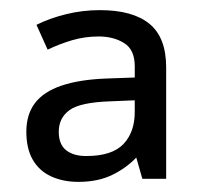

<svg xmlns="http://www.w3.org/2000/svg" viewBox="-20 -742 397 379"><path d="M177 -722Q242 -722 275 -695Q308 -668 308 -609V-389H261L249 -431Q229 -410 201 -396.5Q173 -383 135 -383Q104 -383 80.5 -394Q57 -405 44.5 -427Q32 -449 32 -482Q32 -516 49 -538.5Q66 -561 101.5 -573Q137 -585 190 -587L246 -589V-611Q246 -644 225 -657Q204 -670 175 -670Q147 -670 122 -662.5Q97 -655 74 -644L52 -693Q78 -706 110.5 -714Q143 -722 177 -722ZM198 -542Q138 -540 117 -524.5Q96 -509 96 -482Q96 -457 110.5 -445.5Q125 -434 150 -434Q201 -434 223.5 -457.5Q246 -481 246 -521V-544Z"/></svg>

Font: Noto Sans Hebrew
Style: Regular
Weight: 400
Designer: Monotype Design Team
Foundry: Monotype Imaging Inc.
Version: Version 2.003